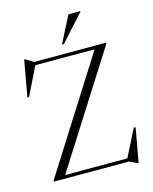

<svg xmlns="http://www.w3.org/2000/svg" viewBox="-138 -1024 904 1137"><g transform="rotate(-15 314.0 -456.0)"><path d="M565 -715V-707.5L129 -20.5H510L594.5 -187.5L605 -185L567.5 22.5H562L515 0H54.5V-7L490 -694.5H126.5L41.5 -521L32 -523L71.5 -744.5H76L125 -715ZM310.5 -772 394 -935H466.5V-931.5L322.5 -772Z"/></g></svg>

Font: Newsreader 72pt Light
Style: Regular
Weight: 300
Designer: Hugues Gentile
Foundry: Production Type
Version: Version 1.003; ttfautohint (v1.8.3)